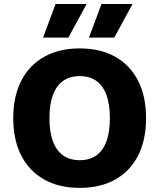

<svg xmlns="http://www.w3.org/2000/svg" viewBox="-20 -906 777 936"><path d="M368.6 -670Q469.2 -670 541.6 -629.4Q614 -588.8 653 -512.8Q692 -436.8 692 -330Q692 -223.2 653 -147.2Q614 -71.2 541.6 -30.6Q469.2 10 368.6 10Q268.6 10 195.9 -30.6Q123.2 -71.2 83.9 -147.2Q44.6 -223.2 44.6 -330Q44.6 -436.8 83.9 -512.8Q123.2 -588.8 195.9 -629.4Q268.6 -670 368.6 -670ZM368.6 -535Q321 -535 288.1 -511.9Q255.2 -488.8 238.1 -443.4Q221 -398 221 -330Q221 -262.6 238.1 -216.9Q255.2 -171.2 288.1 -148.1Q321 -125 368.6 -125Q416.6 -125 449.3 -148.1Q482 -171.2 498.8 -216.9Q515.6 -262.6 515.6 -330Q515.6 -398 498.8 -443.4Q482 -488.8 449.3 -511.9Q416.6 -535 368.6 -535ZM474.8 -886.4H626L537 -722.6H413.6ZM251 -886.4H402.2L313.2 -722.6H189.8Z"/></svg>

Font: Work Sans
Style: Regular
Weight: 400
Designer: Wei Huang
Foundry: Wei Huang
Version: Version 2.006; ttfautohint (v1.8.1.43-b0c9)